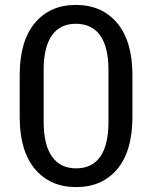

<svg xmlns="http://www.w3.org/2000/svg" viewBox="-20 -741 610 771"><path d="M285.6 10.3Q181.2 10.3 120.1 -62.5Q59.1 -135.3 59.1 -271V-439.5Q59.1 -575.2 119.6 -648.2Q180.2 -721.2 284.7 -721.2Q389.6 -721.2 450.7 -648.2Q511.7 -575.2 511.7 -439.5V-271Q511.7 -134.8 451.2 -62.3Q390.6 10.3 285.6 10.3ZM285.6 -64.9Q349.6 -64.9 382.6 -111.8Q415.5 -158.7 415.5 -251.5V-460Q415.5 -552.2 382.1 -598.9Q348.6 -645.5 284.7 -645.5Q221.7 -645.5 188.5 -598.9Q155.3 -552.2 155.3 -460V-251.5Q155.3 -159.2 189 -112.1Q222.7 -64.9 285.6 -64.9Z"/></svg>

Font: Roboto Slab LO
Style: Regular
Weight: 400
Designer: Google
Version: Version 2.000